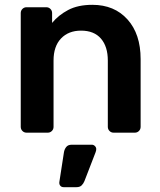

<svg xmlns="http://www.w3.org/2000/svg" viewBox="-20 -550 664 796"><path d="M90 0Q80 0 73 -7Q66 -14 66 -24V-496Q66 -506 73 -513Q80 -520 90 -520H172Q182 -520 189 -513Q196 -506 196 -496V-455Q222 -487 262.5 -508.5Q303 -530 363 -530Q454 -530 508.5 -469.5Q563 -409 563 -305V-24Q563 -14 556 -7Q549 0 539 0H451Q441 0 434 -7Q427 -14 427 -24V-299Q427 -357 398.5 -390Q370 -423 316 -423Q264 -423 233 -390.5Q202 -358 202 -299V-24Q202 -14 195 -7Q188 0 178 0ZM244 226Q235 226 230 220Q225 214 226 205L245 82Q247 69 254.5 59.5Q262 50 277 50H361Q368 50 373.5 55.5Q379 61 379 68Q379 75 376 82L330 201Q326 211 318.5 218.5Q311 226 297 226Z"/></svg>

Font: Rubik Medium
Style: Regular
Weight: 500
Designer: Hubert and Fischer
Foundry: Hubert and Fischer
Version: Version 2.300; ttfautohint (v1.8.4.7-5d5b);gftools[0.9.30]